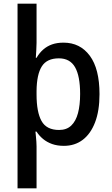

<svg xmlns="http://www.w3.org/2000/svg" viewBox="-20 -780 606 1040"><path d="M519 -270Q519 -180 495 -117.5Q471 -55 428 -22.5Q385 10 326 10Q290 10 262 0Q234 -10 213 -27.5Q192 -45 178 -67H172Q173 -57 174.5 -42Q176 -27 177 -12.5Q178 2 178 13V240H75V-760H178V-548Q178 -530 176.5 -507Q175 -484 174 -467H178Q193 -493 214 -511.5Q235 -530 262 -539.5Q289 -549 324 -549Q414 -549 466.5 -478Q519 -407 519 -270ZM414 -271Q414 -368 386.5 -416Q359 -464 299 -464Q234 -464 206.5 -420.5Q179 -377 178 -288V-268Q178 -173 205 -124.5Q232 -76 300 -76Q341 -76 366 -100Q391 -124 402.5 -167.5Q414 -211 414 -271Z"/></svg>

Font: Noto Sans Hebrew SemiCondensed Medium
Style: Regular
Weight: 500
Width: 4
Designer: Monotype Design Team
Foundry: Monotype Imaging Inc.
Version: Version 2.003